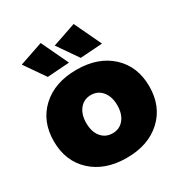

<svg xmlns="http://www.w3.org/2000/svg" viewBox="-180 -912 1003 1054"><g transform="rotate(-30 321.5 -384.5)"><path d="M226.1 -775.9 307.1 -605 167 -595.2 77.1 -725.1ZM435.1 -775.9 516.1 -605 376 -595.2 286.1 -725.1ZM624 -272Q624 -146 541.5 -69.6Q459 6.8 321.8 6.8Q184.6 6.8 101.8 -69.6Q19 -146 19 -272Q19 -398.4 101.8 -474.6Q184.6 -550.8 321.8 -550.8Q459 -550.8 541.5 -474.6Q624 -398.4 624 -272ZM321.8 -391.1Q276.9 -391.1 250 -357.7Q223.1 -324.2 223.1 -270Q223.1 -214.8 250 -181.9Q276.9 -148.9 321.8 -148.9Q366.2 -148.9 393.1 -182.1Q419.9 -215.3 419.9 -270Q419.9 -324.2 392.8 -357.7Q365.7 -391.1 321.8 -391.1Z"/></g></svg>

Font: Montserrat arm ExtraBold
Style: Regular
Weight: 800
Designer: Julieta Ulanovsky
Foundry: Julieta Ulanovsky
Version: Version 6.000;PS 006.000;hotconv 1.0.88;makeotf.lib2.5.64775